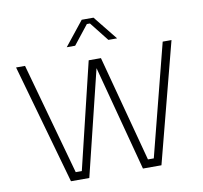

<svg xmlns="http://www.w3.org/2000/svg" viewBox="-97 -1049 1217 1153"><g transform="rotate(-10 511.0 -472.0)"><path d="M409.2 -796.9H357.9L475.1 -943.8H546.9L665 -796.9H611.8L520 -913.1H501ZM355 0H243.2L37.1 -730H91.8L280.8 -48.8H317.9L474.1 -696.8H548.8L721.2 -48.8H756.8L931.2 -730H984.9L794.9 0H682.1L512.2 -642.1Z"/></g></svg>

Font: Sora ExtraLight
Style: Regular
Weight: 200
Designer: Jonathan Barnbrook, Julián Moncada
Foundry: Barnbrook Fonts
Version: Version 2.000